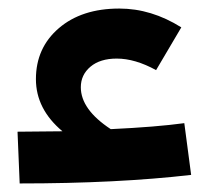

<svg xmlns="http://www.w3.org/2000/svg" viewBox="-20 -429 508 449"><path d="M411 -141 427 -20Q254 0 26 0L21 -121Q39 -121 73.5 -121.5Q108 -122 126 -122Q64 -174 64 -244Q64 -317 117.5 -363Q171 -409 259 -409Q334 -409 404 -365L345 -265Q296 -292 253 -292Q214 -292 191.5 -273Q169 -254 169 -225Q169 -173 239 -127Q345 -132 411 -141Z"/></svg>

Font: FiraGO SemiBold
Style: Regular
Weight: 600
Designer: bBox Type
Foundry: bBox Type GmbH
Version: Version 1.001;PS 001.001;hotconv 1.0.88;makeotf.lib2.5.64775